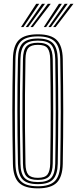

<svg xmlns="http://www.w3.org/2000/svg" viewBox="-20 -988 408 1014"><path d="M180 6.8Q109.8 6.8 79.6 -23.5Q49.5 -53.8 48.2 -122.8Q46.8 -202 46 -270.4Q45.2 -338.8 45.2 -403.4Q45.2 -468 46 -534.6Q46.8 -601.2 48.2 -677Q49.5 -746.5 79.6 -776.6Q109.8 -806.8 180 -806.8Q249.2 -806.8 279.6 -776.6Q310 -746.5 311.5 -677Q312.5 -605.2 313.2 -537Q314 -468.8 314 -401.5Q314 -334.2 313.4 -265.2Q312.8 -196.2 311.5 -122.8Q310 -53.8 279.8 -23.5Q249.5 6.8 180 6.8ZM180 -4.2Q242.8 -4.2 269.9 -31.9Q297 -59.5 298.2 -123Q299.2 -195.2 300 -262.8Q300.8 -330.2 300.8 -396.8Q300.8 -463.2 300.1 -532.4Q299.5 -601.5 298.2 -676.5Q297 -741 269.5 -768.4Q242 -795.8 180 -795.8Q115.5 -795.8 89.1 -767.6Q62.8 -739.5 61.5 -676.8Q60 -597.5 59.2 -528.8Q58.5 -460 58.5 -395.2Q58.5 -330.5 59.2 -264Q60 -197.5 61.5 -123Q62.8 -60.2 89.2 -32.2Q115.8 -4.2 180 -4.2ZM180 -15.5Q123.5 -15.5 99.6 -40.2Q75.8 -65 74.8 -123.2Q73.2 -202.5 72.5 -271.4Q71.8 -340.2 71.8 -404.9Q71.8 -469.5 72.5 -535.8Q73.2 -602 74.8 -676.2Q75.8 -735.2 99.6 -759.9Q123.5 -784.5 180 -784.5Q236.2 -784.5 260 -759.4Q283.8 -734.2 285 -676.2Q286.2 -594 286.9 -524.9Q287.5 -455.8 287.5 -392Q287.5 -328.2 286.8 -263.1Q286 -198 285 -123.5Q283.8 -66.5 260.4 -41Q237 -15.5 180 -15.5ZM180 -26.5Q230.8 -26.5 250.8 -49.2Q270.8 -72 271.8 -123.8Q273 -207.2 273.6 -275.8Q274.2 -344.2 274.2 -406.9Q274.2 -469.5 273.5 -534.5Q272.8 -599.5 271.8 -675.8Q270.8 -727.2 251 -750.4Q231.2 -773.5 180 -773.5Q129.8 -773.5 109.4 -751.2Q89 -729 88 -676.2Q86.5 -601.5 85.8 -534.5Q85 -467.5 85 -402.5Q85 -337.5 85.8 -269.1Q86.5 -200.8 88 -123.5Q89 -70.5 109.9 -48.5Q130.8 -26.5 180 -26.5ZM180 -37.8Q137 -37.8 119.5 -57.2Q102 -76.8 101.2 -123.8Q99.2 -230 98.6 -318Q98 -406 98.8 -491.6Q99.5 -577.2 101.2 -676Q102 -723.2 119.4 -742.8Q136.8 -762.2 180 -762.2Q224 -762.2 240.9 -742Q257.8 -721.8 258.5 -675.5Q259.8 -589.5 260.4 -520.8Q261 -452 261 -390.5Q261 -329 260.2 -265Q259.5 -201 258.5 -124.2Q257.8 -78.5 240.9 -58.1Q224 -37.8 180 -37.8ZM180 -48.8Q217.8 -48.8 231.1 -66.9Q244.5 -85 245.2 -124.8Q246.5 -206.8 247.1 -273Q247.8 -339.2 247.8 -400.5Q247.8 -461.8 247.1 -527.8Q246.5 -593.8 245.2 -675Q244.5 -715.5 231.1 -733.4Q217.8 -751.2 180 -751.2Q144 -751.2 129.6 -734.5Q115.2 -717.8 114.5 -675.8Q112.8 -575.5 112 -488.8Q111.2 -402 111.9 -314.5Q112.5 -227 114.5 -124Q115.2 -82.5 129.4 -65.6Q143.5 -48.8 180 -48.8ZM91 -845 171.2 -967.8H187L103.8 -845ZM116 -845 201.8 -967.8H217.5L128.8 -845ZM141 -845 232.5 -967.8H248L153.8 -845ZM211 -845 291.2 -967.8H306.8L223.5 -845ZM235.8 -845 321.8 -967.8H337.2L248.8 -845ZM260.8 -845 352.2 -967.8H367.8L273.8 -845Z"/></svg>

Font: Big Shoulders Inline Display Thin
Style: Regular
Weight: 400
Version: Version 2.002